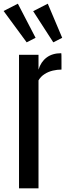

<svg xmlns="http://www.w3.org/2000/svg" viewBox="-34 -1033 373 1053"><path d="M70.3 0V-732.4H177.2V-650.9Q189.9 -693.4 221.4 -717.3Q252.9 -741.2 301.8 -741.2Q302.7 -741.2 303 -727.5Q303.2 -713.9 303.2 -696.3Q303.2 -678.7 303.2 -665Q303.2 -651.4 303.2 -651.4Q279.8 -651.4 255.9 -645.8Q231.9 -640.1 211.2 -627.2Q190.4 -614.3 177.2 -592.3V0ZM112.3 -800.8 -14.2 -972.7 64 -1012.7 161.1 -825.7ZM258.3 -800.8 147.9 -971.7 228 -1012.7 307.1 -825.7Z"/></svg>

Font: Antonio Medium
Style: Regular
Weight: 500
Designer: Vernon Adams
Foundry: Vernon Adams
Version: Version 1.002